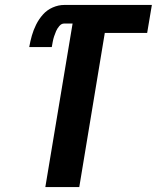

<svg xmlns="http://www.w3.org/2000/svg" viewBox="-20 -755 633 775"><path d="M163 0H300L403 -622H574L593 -735H239Q216 -735 193 -725Q170 -715 153.5 -696.5Q137 -678 126 -656Q115 -634 108.5 -611Q102 -588 98 -565H189Q191 -576 193 -587Q195 -598 198.5 -608.5Q202 -619 206.5 -629.5Q211 -640 219.5 -650Q228 -660 239 -660H273Z"/></svg>

Font: Iosevka Sparkle Extrabold
Style: Italic
Weight: 800
Italic angle: -9°
Designer: Belleve Invis
Foundry: Belleve Invis
Version: Version 4.5.0; ttfautohint (v1.8.3)